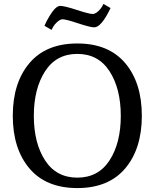

<svg xmlns="http://www.w3.org/2000/svg" viewBox="-20 -941 786 976"><path d="M373 -720Q532 -720 616.5 -620Q701 -520 701 -352.5Q701 -185 616.5 -85Q532 15 373 15Q214 15 129.5 -85Q45 -185 45 -352.5Q45 -520 129.5 -620Q214 -720 373 -720ZM209 -578.5Q152 -490 152 -352Q152 -214 209 -126Q266 -38 373 -38Q480 -38 537 -126Q594 -214 594 -352Q594 -490 537 -578.5Q480 -667 373 -667Q266 -667 209 -578.5ZM542 -900Q495 -802 459 -802Q439 -802 377 -822.5Q315 -843 298 -843Q281 -843 258 -816Q250 -806 242 -789L206 -810Q215 -832 232 -860Q263 -911 285.5 -911Q308 -911 370.5 -890.5Q433 -870 451 -870Q469 -870 490 -895Q497 -903 506 -921Z"/></svg>

Font: Andada
Style: Regular
Weight: 400
Designer: Carolina Giovagnoli
Foundry: Carolina Giovagnoli
Version: Version 1.002